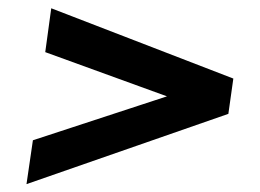

<svg xmlns="http://www.w3.org/2000/svg" viewBox="-20 -586 639 471"><path d="M45 -134.3 60.7 -241.9 462.7 -373.6 455 -325.9 91 -458.1 105.7 -565.7 552.4 -393.3 540.2 -306.7Z"/></svg>

Font: Pathway Extreme 8pt Thin 12pt
Style: Italic
Weight: 100
Italic angle: -8°
Version: Version 1.001;gftools[0.9.26]